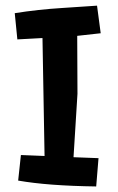

<svg xmlns="http://www.w3.org/2000/svg" viewBox="-20 -654 423 686"><path d="M339.8 -535.2 255.9 -525.9 256.8 -318.8 242.7 -92.3 332 -88.9 323.7 12.2Q150.4 9.8 44.9 -8.8L54.7 -100.1L139.2 -96.7L131.8 -518.1Q86.9 -516.1 42 -513.2L32.7 -606.9Q115.2 -620.1 202.6 -625.5L326.7 -633.8Z"/></svg>

Font: Passero One
Style: Regular
Weight: 400
Designer: Viktoriya Grabowska
Foundry: Viktoriya Grabowska
Version: Version 1.003